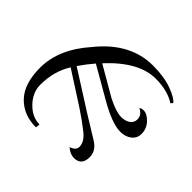

<svg xmlns="http://www.w3.org/2000/svg" viewBox="-160 -927 1160 1160"><g transform="rotate(-45 420.0 -347.0)"><path d="M719.7 13.2 707 2Q749.5 -64.9 749.5 -165.5Q749.5 -309.6 586.4 -460.4L475.6 -269Q437.5 -191.9 437.5 -151.4Q437.5 -112.8 454.1 -91.3Q470.7 -69.8 496.6 -69.8Q534.7 -69.8 552.7 -109.4Q562.5 -103.5 562.5 -82.5Q562.5 -51.8 529.8 -21Q497.1 9.8 453.6 9.8Q415.5 9.8 393.1 -19Q370.6 -47.9 370.6 -89.8Q370.6 -161.6 444.3 -288.6L558.1 -486.3Q514.6 -523.9 465.3 -557.6L310.5 -314Q252.9 -221.2 219.7 -166.7Q186.5 -112.3 131.3 -112.3Q63.5 -112.3 60.5 -172.9Q60.5 -210.4 88.9 -241.7Q102.1 -200.2 132.8 -200.2Q174.3 -200.2 213.1 -248.5Q252 -296.9 298.3 -366.7L434.1 -577.6Q345.7 -633.3 230 -633.3Q164.6 -633.3 110.8 -581.8Q57.1 -530.3 57.1 -466.8L29.3 -469.7Q29.3 -576.2 97.4 -641.6Q165.5 -707 302.2 -707Q461.4 -707 611.3 -574.2Q793.9 -427.2 793.9 -233.4Q793.9 -137.7 769.3 -71Q744.6 -4.4 719.7 13.2Z"/></g></svg>

Font: Kelvinch
Style: Regular
Weight: 400
Designer: Paul James MIller
Foundry: High-Logic / Made with FontCreator
Version: Version 3.30 September 23, 2016